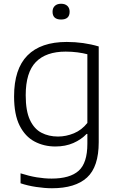

<svg xmlns="http://www.w3.org/2000/svg" viewBox="-20 -773 632 1023"><path d="M257 230Q218.5 230 173.2 223.2Q128 216.5 89.5 203.5V150.5Q135 165 176 171.8Q217 178.5 255 178.5Q352.5 178.5 399 137Q445.5 95.5 445.5 -7V-59.5H441.5Q413 -29.5 370.8 -11Q328.5 7.5 275 7.5Q214 7.5 164 -19Q114 -45.5 84.5 -104Q55 -162.5 55 -259.5Q55 -405.5 126.2 -477.5Q197.5 -549.5 335.5 -549.5Q425 -549.5 506 -525.5V-15.5Q506 116 443.5 173Q381 230 257 230ZM289 -45.5Q332 -45.5 373.8 -62.8Q415.5 -80 445.5 -118V-484Q423 -490 393.2 -494Q363.5 -498 330 -498Q225 -498 171 -442.5Q117 -387 117 -265.5Q117 -182 139.5 -134Q162 -86 200.8 -65.8Q239.5 -45.5 289 -45.5ZM305.5 -669Q260 -669 260 -710.5Q260 -730 272 -741.5Q284 -753 305.5 -753Q327 -753 339 -741.5Q351 -730 351 -710.5Q351 -669 305.5 -669Z"/></svg>

Font: Encode Sans SmExp Lt
Style: Regular
Weight: 300
Width: 6
Designer: Multiple Designers
Foundry: Impallari Type
Version: Version 3.002; ttfautohint (v1.8.3) -l 8 -r 50 -G 200 -x 14 